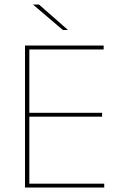

<svg xmlns="http://www.w3.org/2000/svg" viewBox="-20 -844 547 864"><path d="M112 0H92.5V-639H112ZM449 0H99V-17.5H449ZM439.5 -319H102.5V-336.5H439.5ZM446.5 -621.5H98V-639H446.5ZM285.5 -709.5 155.5 -823.5H129.5V-822.5L263 -709H285.5Z"/></svg>

Font: Anek Kannada Thin
Style: Regular
Weight: 250
Version: Version 1.003